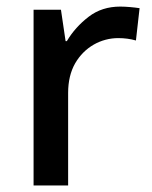

<svg xmlns="http://www.w3.org/2000/svg" viewBox="-20 -569 465 589"><path d="M349.1 -548.8C311.5 -548.8 279.3 -538.6 252 -517.6C224.6 -496.6 202.1 -471.7 185.1 -442.9H181.2L167 -539.1H83V0H189V-284.2C189 -319.3 196.3 -349.6 210.4 -374.5C239.3 -424.8 290 -452.1 342.8 -452.1C361.8 -452.1 379.9 -449.7 397 -444.8L408.2 -543.9C392.1 -546.4 367.2 -548.8 349.1 -548.8Z"/></svg>

Font: Noto Reveo Sans
Style: Regular
Weight: 500
Designer: Monotype Design Team
Foundry: Monotype Imaging Inc.
Version: Version 2.007